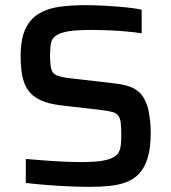

<svg xmlns="http://www.w3.org/2000/svg" viewBox="-20 -716 664 744"><path d="M326 8Q289 8 244.5 6Q200 4 157.5 0.5Q115 -3 80 -7V-100Q116 -97 155.5 -94Q195 -91 231 -89.5Q267 -88 293 -88Q346 -88 376 -93Q406 -98 424 -109Q436 -117 441.5 -129Q447 -141 448.5 -157.5Q450 -174 450 -194Q450 -221 448 -239Q446 -257 439 -267Q432 -277 417 -281.5Q402 -286 378 -289L214 -308Q166 -314 135.5 -328.5Q105 -343 88.5 -367Q72 -391 66 -424Q60 -457 60 -497Q60 -564 78 -603Q96 -642 129.5 -662.5Q163 -683 209 -689.5Q255 -696 311 -696Q350 -696 391 -693.5Q432 -691 468.5 -687.5Q505 -684 529 -678V-587Q504 -591 470.5 -594Q437 -597 401 -598.5Q365 -600 334 -600Q282 -600 250.5 -595.5Q219 -591 202 -581Q182 -570 178 -550.5Q174 -531 174 -502Q174 -468 178.5 -449.5Q183 -431 199.5 -424Q216 -417 250 -413L414 -394Q445 -391 470 -384.5Q495 -378 514.5 -363Q534 -348 545 -320Q552 -306 555.5 -288Q559 -270 561.5 -248.5Q564 -227 564 -200Q564 -143 552.5 -105Q541 -67 520.5 -44.5Q500 -22 470 -10.5Q440 1 404 4.5Q368 8 326 8Z"/></svg>

Font: Saira Thin Medium
Style: Regular
Weight: 500
Version: Version 1.101